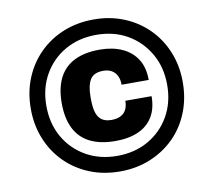

<svg xmlns="http://www.w3.org/2000/svg" viewBox="-79 -787 958 886"><g transform="rotate(-10 400.0 -344.0)"><path d="M415 12Q337 12 272 -14.5Q207 -41 159 -89Q111 -137 84.5 -202Q58 -267 58 -344Q58 -421 84.5 -486Q111 -551 159 -599Q207 -647 272 -673.5Q337 -700 415 -700Q491 -700 556 -673.5Q621 -647 669 -599Q717 -551 743.5 -486Q770 -421 770 -344Q770 -267 743.5 -201.5Q717 -136 669 -88.5Q621 -41 556 -14.5Q491 12 415 12ZM418 -130Q347 -130 299 -154Q251 -178 227 -226Q203 -274 203 -345Q203 -415 227 -462.5Q251 -510 299 -534Q347 -558 418 -558Q478 -558 523 -537.5Q568 -517 592.5 -478Q617 -439 617 -381H490Q490 -405 481.5 -422.5Q473 -440 457 -449.5Q441 -459 417 -459Q373 -459 356 -431.5Q339 -404 339 -351V-341Q339 -302 346.5 -277.5Q354 -253 371 -241Q388 -229 416 -229Q442 -229 459.5 -238Q477 -247 485.5 -264Q494 -281 494 -305H617Q617 -248 593.5 -209Q570 -170 525.5 -150Q481 -130 418 -130ZM414 -61Q496 -61 560 -97.5Q624 -134 660.5 -198Q697 -262 697 -344Q697 -427 660 -491Q623 -555 560 -591.5Q497 -628 414 -628Q332 -628 268 -591.5Q204 -555 167.5 -491Q131 -427 131 -345Q131 -262 167.5 -198Q204 -134 268 -97.5Q332 -61 414 -61Z"/></g></svg>

Font: Archivo Expanded Black
Style: Italic
Weight: 900
Width: 7
Italic angle: -10°
Designer: Hector Gatti
Foundry: Omnibus-Type
Version: Version 2.001